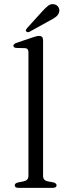

<svg xmlns="http://www.w3.org/2000/svg" viewBox="-20 -905 330 925"><path d="M187.5 -711.5V-58Q187.5 -36 209.5 -31.5L236 -26.5Q252.5 -22.5 252.5 -12.5Q252.5 0 234 0H68.5Q51 0 51 -12.5Q51 -22 67 -26L94.5 -31.5Q117 -36.5 117 -58V-653.5Q117 -672 101 -673L59.5 -674Q44.5 -675 44.5 -684.5Q44.5 -693.5 61 -699L133.5 -723.5Q157 -732 168 -732Q187.5 -732 187.5 -711.5ZM182 -848.5Q199 -867.5 212.5 -877.8Q226 -888 242.5 -884Q256 -880.5 262 -869.5Q268 -858.5 265 -847.5Q261.5 -833.5 249.8 -824.2Q238 -815 220 -806L122.5 -752Q112.5 -747 106.5 -753.5Q103 -757 104.8 -761Q106.5 -765 109.5 -768.5Z"/></svg>

Font: Fraunces 9pt Light
Style: Regular
Weight: 300
Version: Version 1.000;[0bf87f6ff]